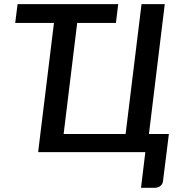

<svg xmlns="http://www.w3.org/2000/svg" viewBox="-20 -740 892 934"><path d="M801.5 -88 773 140.5Q771.5 155 760.5 164.2Q749.5 173.5 733.5 173.5H666L687 0H165.5L242.5 -628.5H54L65.5 -720H555L544 -628.5H355.5L289.5 -88H591L668.5 -720H781.5L704.5 -88Z"/></svg>

Font: Lato SemiBold
Style: Italic
Weight: 600
Italic angle: -7°
Designer: Lukasz Dziedzic with Adam Twardoch and Botio Nikoltchev
Foundry: tyPoland Lukasz Dziedzic
Version: Version 2.015; 2015-08-06; http://www.latofonts.com/